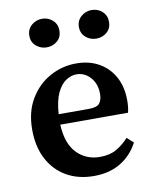

<svg xmlns="http://www.w3.org/2000/svg" viewBox="-83 -777 680 854"><g transform="rotate(-10 257.5 -350.5)"><path d="M273 -445Q249 -445 225.5 -429.5Q202 -414 185.5 -379Q169 -344 165 -284H302Q338 -284 350 -299Q362 -314 362 -341Q362 -387 336 -416Q310 -445 273 -445ZM273 14Q203 14 150 -16Q97 -46 67 -102.5Q37 -159 37 -237Q37 -317 71.5 -374.5Q106 -432 161.5 -462.5Q217 -493 280 -493Q339 -493 383 -468Q427 -443 451.5 -398Q476 -353 476 -292Q476 -260 470 -237H164Q168 -151 209.5 -108Q251 -65 314 -65Q358 -65 388.5 -82.5Q419 -100 444 -128L473 -102Q444 -47 393.5 -16.5Q343 14 273 14ZM165 -586Q138 -586 117.5 -603.5Q97 -621 97 -650Q97 -679 117.5 -697Q138 -715 165 -715Q193 -715 213 -697Q233 -679 233 -650Q233 -621 213 -603.5Q193 -586 165 -586ZM389 -586Q362 -586 341.5 -603.5Q321 -621 321 -650Q321 -679 341.5 -697Q362 -715 389 -715Q417 -715 437 -697Q457 -679 457 -650Q457 -621 437 -603.5Q417 -586 389 -586Z"/></g></svg>

Font: Source Serif Pro Semibold
Style: Regular
Weight: 600
Designer: Frank Grießhammer
Foundry: Adobe Systems Incorporated
Version: Version 3.000;hotconv 1.0.109;makeotfexe 2.5.65596